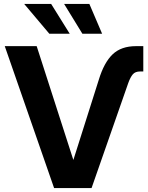

<svg xmlns="http://www.w3.org/2000/svg" viewBox="-20 -964 759 984"><path d="M486.3 -555.2Q513.2 -643.6 557.1 -685.5Q601.1 -727.5 677.2 -727.5H714.4V-597.7H697.8Q672.9 -597.7 660.4 -582.8Q647.9 -567.9 637.2 -538.1L449.2 0H257.3L4.4 -727.5H168L355.5 -145.5H356.4ZM232.9 -791 104 -943.8H242.2L337.4 -791ZM402.3 -791 308.6 -943.8H438L503.4 -791Z"/></svg>

Font: Inter Display
Style: Bold
Weight: 700
Designer: Rasmus Andersson
Foundry: rsms
Version: Version 4.001;git-9221beed3